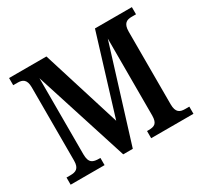

<svg xmlns="http://www.w3.org/2000/svg" viewBox="-147 -913 1174 1113"><g transform="rotate(-30 440.0 -357.0)"><path d="M29 0H256V-48H250C207 -48 181 -56 181 -116V-625L381 0H445L639 -626V-110C638 -57 618 -48 577 -48H568V0H851V-48H823C789 -48 764 -58 764 -114V-600C764 -656 790 -666 822 -666H851V-714H604L443 -189L279 -714H29V-666H58C90 -666 116 -656 116 -602V-111C116 -57 90 -48 55 -48H29Z"/></g></svg>

Font: Noto Serif Armenian SemiCondensed SemiBold
Style: Regular
Weight: 600
Width: 4
Designer: Monotype Design Team
Foundry: Monotype Imaging Inc.
Version: Version 2.008